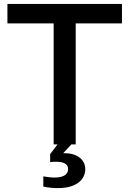

<svg xmlns="http://www.w3.org/2000/svg" viewBox="-20 -740 663 984"><path d="M255 0H275L237 50V91C247 89 258 89 268 89C309 89 329 102 329 127C329 152 309 170 258 170C246 170 224 168 202 164V216C227 222 253 224 278 224C374 224 417 178 417 127C417 77 374 45 310 45H304L346 0H368V-620H605V-720H18V-620H255Z"/></svg>

Font: Aspekta 500
Style: Regular
Weight: 500
Designer: Ivo Dolenc
Version: Version 2.100